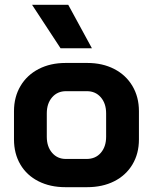

<svg xmlns="http://www.w3.org/2000/svg" viewBox="-20 -768 634 796"><path d="M38 -190V-307Q38 -366 65 -411.5Q92 -457 140.5 -482Q189 -507 252 -507H342Q405 -507 453.5 -482Q502 -457 529 -411.5Q556 -366 556 -307V-190Q556 -131 529 -86Q502 -41 453.5 -16.5Q405 8 341 8H251Q188 8 139.5 -16.5Q91 -41 64.5 -86Q38 -131 38 -190ZM339 -109Q376 -109 398 -134.5Q420 -160 420 -201V-298Q420 -339 398 -364.5Q376 -390 340 -390H254Q218 -390 196 -364.5Q174 -339 174 -298V-201Q174 -160 196 -134.5Q218 -109 253 -109ZM113 -748H263L361 -568H231Z"/></svg>

Font: Bai Jamjuree
Style: Bold
Weight: 700
Designer: Katatrad Aksorn Co.,Ltd.
Foundry: Cadson Demak Co.,Ltd.
Version: Version 1.000; ttfautohint (v1.6)